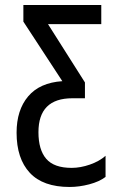

<svg xmlns="http://www.w3.org/2000/svg" viewBox="-20 -734 467 764"><path d="M257 10Q151 10 98.5 -46.5Q46 -103 46 -206Q46 -296 92 -350.5Q138 -405 228 -411L73 -648V-714H383V-638H171L318 -406V-343H268Q133 -343 133 -208Q133 -138 164 -102Q195 -66 265 -66Q300 -66 337.5 -79Q375 -92 400 -114V-30Q375 -11 335 -0.5Q295 10 257 10Z"/></svg>

Font: Noto Sans ExtraCondensed
Style: Regular
Weight: 400
Width: 2
Designer: Monotype Design Team
Foundry: Monotype Imaging Inc.
Version: Version 2.013; ttfautohint (v1.8.4.7-5d5b)